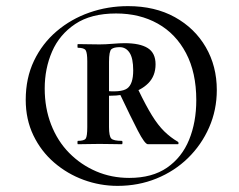

<svg xmlns="http://www.w3.org/2000/svg" viewBox="-20 -745 780 627"><path d="M364 -138Q307 -138 253.5 -157.5Q200 -177 157 -214Q114 -251 89 -303Q64 -355 64 -419Q64 -490 91 -546.5Q118 -603 165 -643Q212 -683 272 -704Q332 -725 398 -725Q486 -725 551 -689Q616 -653 652 -591Q688 -529 688 -451Q688 -386 663 -329Q638 -272 594 -229Q550 -186 491 -162Q432 -138 364 -138ZM234 -274Q233 -274 233 -279.5Q233 -285 234 -285Q255 -285 260 -292.5Q265 -300 265 -330V-545Q265 -572 260 -580.5Q255 -589 234 -589Q233 -589 233 -595Q233 -601 234 -601Q249 -601 268.5 -600.5Q288 -600 305 -600Q324 -600 347.5 -602Q371 -604 387 -604Q437 -604 462.5 -588Q488 -572 488 -535Q488 -497 464 -473Q440 -449 400.5 -439.5Q361 -430 316 -433V-449Q375 -442 395 -456Q415 -470 415 -515Q415 -555 403 -573Q391 -591 371 -591Q352 -591 344 -584.5Q336 -578 336 -543V-330Q336 -300 343.5 -292.5Q351 -285 378 -285Q380 -285 380 -279.5Q380 -274 378 -274Q363 -274 345.5 -274.5Q328 -275 305 -275Q288 -275 267 -274.5Q246 -274 234 -274ZM402 -164Q477 -164 525.5 -197.5Q574 -231 597.5 -288.5Q621 -346 621 -418Q621 -508 587.5 -571.5Q554 -635 495 -668Q436 -701 359 -701Q277 -701 225.5 -666.5Q174 -632 150 -576.5Q126 -521 126 -456Q126 -392 147 -338Q168 -284 206 -245.5Q244 -207 294 -185.5Q344 -164 402 -164ZM463 -274Q453 -274 430 -318.5Q407 -363 372 -437L432 -451Q456 -401 476 -368.5Q496 -336 516.5 -316Q537 -296 561 -282Q563 -281 563 -277.5Q563 -274 561 -274Q524 -274 499 -274Q474 -274 463 -274Z"/></svg>

Font: Cormorant Garamond Light
Style: Regular
Weight: 300
Designer: Christian Thalmann (Catharsis Fonts)
Foundry: Catharsis Fonts
Version: Version 4.001